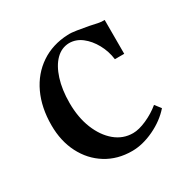

<svg xmlns="http://www.w3.org/2000/svg" viewBox="-126 -634 756 766"><g transform="rotate(-30 252.0 -251.0)"><path d="M272 14Q205 14 153.5 -18Q102 -50 73 -106.5Q44 -163 44 -236Q44 -317 73 -379Q102 -441 155.5 -477Q209 -513 280 -516Q297 -517 321 -513Q345 -509 373 -504Q391 -500 408 -496.5Q425 -493 438 -494V-338H395Q390 -377 371.5 -410.5Q353 -444 326.5 -464.5Q300 -485 268 -485Q233 -484 207 -458Q181 -432 166 -385Q151 -338 151 -277Q151 -210 172 -158Q193 -106 229 -76Q265 -46 311 -46Q338 -46 374 -62Q410 -78 439 -102L460 -75Q426 -36 373.5 -11Q321 14 272 14Z"/></g></svg>

Font: Wittgenstein Medium
Style: Regular
Weight: 500
Designer: Jörg Drees
Foundry: Jörg Drees
Version: Version 1.500